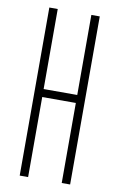

<svg xmlns="http://www.w3.org/2000/svg" viewBox="-90 -850 559 900"><g transform="rotate(10 190.0 -400.0)"><path d="M70 0V-800H110V-419H270V-800H310V0H270V-381H110V0Z"/></g></svg>

Font: Big Shoulders Text SC Thin
Style: Regular
Weight: 100
Designer: Patric King
Foundry: XO Type Co
Version: Version 2.002